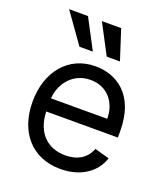

<svg xmlns="http://www.w3.org/2000/svg" viewBox="-144 -885 870 997"><g transform="rotate(20 291.0 -386.5)"><path d="M305.4 11.4C416.2 11.4 497.2 -44 522.7 -126.4L441.8 -149.1C420.5 -92.3 371.1 -63.9 305.4 -63.9C207 -63.9 139.2 -127.5 135.3 -244.3H531.2V-279.8C531.2 -483 410.5 -552.6 296.9 -552.6C149.1 -552.6 51.1 -436.1 51.1 -268.5C51.1 -100.9 147.7 11.4 305.4 11.4ZM135.3 -316.8C141 -401.6 201 -477.3 296.9 -477.3C387.8 -477.3 446 -409.1 446 -316.8ZM333.1 -619.3H406.2L353 -784.1H246.4ZM182.5 -619.3H256.4L169.7 -784.1H65.3Z"/></g></svg>

Font: Karasuma Gothic
Style: Regular
Weight: 400
Designer: Rasmus Andersson, Ryoko Nishizuka
Foundry: Genbu
Version: Version 1.00